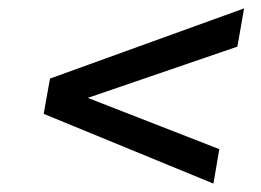

<svg xmlns="http://www.w3.org/2000/svg" viewBox="-20 -563 622 457"><path d="M488 -126 84 -292 99 -376 561 -543 545 -452 189 -330 502 -208Z"/></svg>

Font: Gantari Medium
Style: Italic
Weight: 500
Italic angle: -10°
Designer: Anugrah Pasau
Foundry: Lafontype
Version: Version 1.000